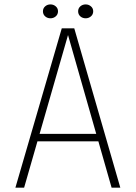

<svg xmlns="http://www.w3.org/2000/svg" viewBox="-20 -872 630 892"><path d="M51.5 0 267 -740.5H325L539 0H498.5L295.5 -711H296.5L92 0ZM138.5 -215.5V-250H453.5V-215.5ZM214.5 -787Q200 -787 189.8 -796Q179.5 -805 179.5 -819.5Q179.5 -833.5 189.8 -842.5Q200 -851.5 214.5 -851.5Q228.5 -851.5 239 -842.5Q249.5 -833.5 249.5 -819.5Q249.5 -805 239 -796Q228.5 -787 214.5 -787ZM378 -787Q363.5 -787 353.2 -796Q343 -805 343 -819.5Q343 -833.5 353.2 -842.5Q363.5 -851.5 378 -851.5Q392 -851.5 402.5 -842.5Q413 -833.5 413 -819.5Q413 -805 402.5 -796Q392 -787 378 -787Z"/></svg>

Font: Epilogue ExtraLight
Style: Regular
Weight: 250
Designer: Tyler Finck
Foundry: Etcetera Type Co
Version: Version 2.112